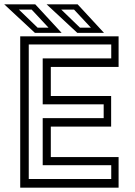

<svg xmlns="http://www.w3.org/2000/svg" viewBox="-36 -868 626 888"><path d="M57.5 0V-700H512.5V-558.5H199V-424H478V-282.5H199V-141.5H512.5V0ZM97 -40H478.5V-104H161.5V-321.5H443.5V-385.5H161.5V-598H478.5V-662.5H97ZM445 -716H321.5L179.5 -848H323ZM384.5 -740 306.5 -823.5H247.5L334 -740ZM249 -716H125.5L-16.5 -848H127ZM188.5 -740 110.5 -823.5H51.5L138 -740Z"/></svg>

Font: Tourney
Style: Regular
Weight: 400
Designer: Tyler Finck
Foundry: Etcetera Type Co
Version: Version 1.015